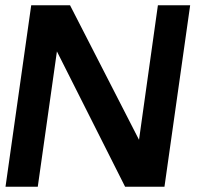

<svg xmlns="http://www.w3.org/2000/svg" viewBox="-20 -712 766 732"><path d="M99 -692 1 0H124L197 -516L457 0H607L705 -692H582L510 -179L247 -692Z"/></svg>

Font: Cantarell
Style: BoldOblique
Weight: 700
Italic angle: -8°
Designer: Dave Crossland
Version: Version 0.024